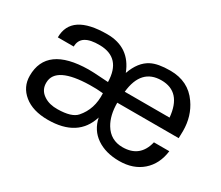

<svg xmlns="http://www.w3.org/2000/svg" viewBox="-97 -736 1118 972"><g transform="rotate(30 462.0 -250.0)"><path d="M869 -280Q869 -264 868 -238H509Q509 -164 538 -116Q574 -56 644 -56Q746 -56 770 -157H860Q850 -78 798 -32.5Q746 13 664 13Q585 13 532 -23Q479 -59 465 -126Q422 13 247 13Q159 13 108 -28.5Q57 -70 57 -135Q57 -308 299 -311Q330 -311 369 -308Q408 -305 416 -305Q413 -444 288 -446Q176 -448 176 -374H83Q83 -513 292 -513Q424 -513 471 -390Q498 -466 551 -493Q589 -513 661 -513Q767 -513 823 -432Q869 -367 869 -280ZM776 -305Q763 -448 647 -448Q529 -448 514 -305ZM422 -243Q383 -247 344 -246Q150 -242 147 -149Q145 -103 184 -78Q216 -57 264 -58Q345 -59 373 -91Q427 -152 422 -243Z"/></g></svg>

Font: Mingzat
Style: Regular
Weight: 400
Designer: Jason Glavy (Lepcha), Lorna Priest (Lepcha additions), Walt Agee (Sophia), Victor Gaultney (Sophia)
Foundry: SIL International
Version: Version 0.100